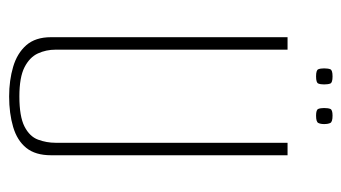

<svg xmlns="http://www.w3.org/2000/svg" viewBox="-188 -574 766 431"><g transform="rotate(90 195.5 -358.0)"><path d="M196 5Q160 5 129.5 -4Q99 -13 81 -33.5Q63 -54 63 -89V-620H91V-99Q91 -78 99.5 -59.5Q108 -41 130.5 -29.5Q153 -18 196 -18Q241 -18 263.5 -29.5Q286 -41 293 -60Q300 -79 300 -99V-620H328V-89Q328 -54 311.5 -33.5Q295 -13 264.5 -4Q234 5 196 5ZM239 -684Q226 -684 224 -689Q222 -694 222 -702Q222 -711 224 -716Q226 -721 239 -721Q253 -721 255.5 -716Q258 -711 258 -702Q258 -694 255.5 -689Q253 -684 239 -684ZM151 -684Q137 -684 135 -689Q133 -694 133 -702Q133 -711 135 -716Q137 -721 151 -721Q165 -721 167 -716Q169 -711 169 -702Q169 -694 167 -689Q165 -684 151 -684Z"/></g></svg>

Font: Smooch Sans Thin ExtraLight
Style: Regular
Weight: 250
Version: Version 1.010